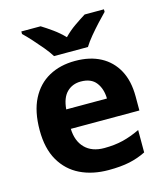

<svg xmlns="http://www.w3.org/2000/svg" viewBox="-115 -854 821 952"><g transform="rotate(-15 295.5 -378.0)"><path d="M303 -556Q379 -556 433.5 -527Q488 -498 518 -443Q548 -388 548 -308V-236H196Q198 -173 233.5 -137Q269 -101 332 -101Q385 -101 428 -111.5Q471 -122 517 -144V-29Q477 -9 432.5 0.5Q388 10 325 10Q243 10 180 -20.5Q117 -51 81 -113Q45 -175 45 -269Q45 -365 77.5 -428.5Q110 -492 168 -524Q226 -556 303 -556ZM304 -450Q261 -450 232.5 -422Q204 -394 199 -335H408Q407 -385 382 -417.5Q357 -450 304 -450ZM209 -606Q195 -629 172.5 -656Q150 -683 126.5 -709Q103 -735 84 -753V-766H183Q209 -750 239 -728.5Q269 -707 295 -680Q321 -707 352 -728.5Q383 -750 409 -766H508V-753Q490 -735 466 -709Q442 -683 419.5 -656Q397 -629 383 -606Z"/></g></svg>

Font: Noto Sans Sundanese
Style: Bold
Weight: 700
Version: Version 2.003